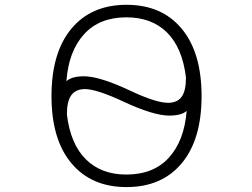

<svg xmlns="http://www.w3.org/2000/svg" viewBox="-20 -761 1040 792"><path d="M253.9 -425.8Q275.4 -446.3 326.2 -446.3Q390.6 -446.3 515.6 -387.7Q623 -336.9 672.9 -336.9Q710.9 -336.9 729 -361.3Q747.1 -385.7 747.1 -441.4Q732.4 -563.5 669.4 -626.5Q606.4 -689.5 501 -689.5Q389.6 -689.5 326.2 -619.1Q262.7 -548.8 253.9 -425.8ZM255.9 -289.1Q270.5 -167 334 -104Q397.5 -41 501 -41Q613.3 -41 676.8 -110.8Q740.2 -180.7 750 -303.7Q729.5 -284.2 677.7 -284.2Q613.3 -284.2 489.3 -341.8Q380.9 -392.6 331.1 -393.6Q293 -393.6 274.4 -368.7Q255.9 -343.8 255.9 -289.1ZM274.4 -87.9Q192.4 -185.5 192.4 -364.7Q192.4 -543.9 274.4 -642.6Q356.4 -741.2 502 -741.2Q647.5 -741.2 729.5 -642.6Q811.5 -543.9 811.5 -364.7Q811.5 -185.5 729.5 -87.4Q647.5 10.7 502 10.7Q356.4 10.7 274.4 -87.9Z"/></svg>

Font: GenEi Gothic M Light
Style: Regular
Weight: 300
Designer: o_tamon (Modified); [Source Han Sans]
Ryoko NISHIZUKA  (kana & ideographs); Paul D. Hunt (Latin, Greek & Cyrillic); Wenl
Version: Version 1.1a;Original Version 1.004